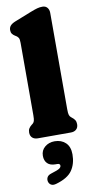

<svg xmlns="http://www.w3.org/2000/svg" viewBox="-111 -798 544 1125"><g transform="rotate(-10 161.0 -235.5)"><path d="M267.5 -711.5V-138Q267.5 -113 270.8 -103.8Q274 -94.5 280 -89.5L286 -84.5Q297.5 -76 303.5 -66.2Q309.5 -56.5 309.5 -42Q309.5 -22 297.5 -11Q285.5 0 265 0H68.5Q48 0 36 -11Q24 -22 24 -42Q24 -56.5 30 -66.2Q36 -76 47 -84.5L53.5 -89.5Q59.5 -94.5 62.8 -103.8Q66 -113 66 -138V-569Q66 -590 61.2 -598Q56.5 -606 48 -611.5L42 -615Q30.5 -622 24.5 -630.5Q18.5 -639 18.5 -652.5Q18.5 -667.5 27.5 -678.2Q36.5 -689 57.5 -697.5L156 -736.5Q181.5 -746.5 197 -750.8Q212.5 -755 228.5 -755Q247 -755 257.2 -742.8Q267.5 -730.5 267.5 -711.5ZM144.5 168Q112 168 95.8 151.5Q79.5 135 79.5 106.5Q79.5 74 103.5 54Q127.5 34 161.5 34Q201.5 34 226.8 58Q252 82 252 127.5Q252 183.5 225.2 222.5Q198.5 261.5 128 281.5Q108.5 287 96.8 279.8Q85 272.5 82 258Q79.5 244.5 86 233.2Q92.5 222 110.5 216.5Q150 204.5 160.5 197Q171 189.5 171 180.5Q171 168 154 168Z"/></g></svg>

Font: Fraunces 72pt SuperSoft Black
Style: Regular
Weight: 900
Version: Version 1.000;[0bf87f6ff]